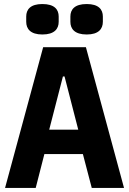

<svg xmlns="http://www.w3.org/2000/svg" viewBox="-20 -932 640 952"><path d="M595 0 406 -698H194L5 0H157L200 -168H391L435 0ZM368 -289H224L292 -553H300ZM190 -761C250 -761 271 -789 271 -824V-850C271 -885 250 -912 190 -912C131 -912 110 -885 110 -850V-824C110 -789 131 -761 190 -761ZM410 -761C469 -761 490 -789 490 -824V-850C490 -885 469 -912 410 -912C350 -912 329 -885 329 -850V-824C329 -789 350 -761 410 -761Z"/></svg>

Font: IBM Plex Mono
Style: Bold
Weight: 700
Monospace: yes
Designer: Mike Abbink, Paul van der Laan, Pieter van Rosmalen
Foundry: Bold Monday
Version: Version 2.004